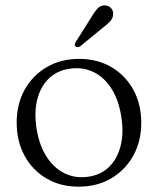

<svg xmlns="http://www.w3.org/2000/svg" viewBox="-20 -688 592 719"><path d="M276.5 -467.5Q344.5 -467.5 397 -436.8Q449.5 -406 479.2 -352.2Q509 -298.5 509 -228.5Q509 -159 479 -105Q449 -51 396.2 -20Q343.5 11 274.5 11Q206 11 153.8 -19.8Q101.5 -50.5 72 -104.8Q42.5 -159 42.5 -229Q42.5 -298.5 72.2 -352Q102 -405.5 154.8 -436.5Q207.5 -467.5 276.5 -467.5ZM312.5 -26.5Q359 -33.5 389.5 -64Q420 -94.5 432 -143Q444 -191.5 434 -252Q424 -315.5 396.2 -358Q368.5 -400.5 328.2 -419.2Q288 -438 240 -430.5Q192.5 -423.5 161.8 -393Q131 -362.5 119.2 -314.2Q107.5 -266 117 -205.5Q127.5 -142 155.5 -99.5Q183.5 -57 224 -38Q264.5 -19 312.5 -26.5ZM321.5 -622.5Q334.5 -645 346.8 -657.5Q359 -670 376.5 -667.5Q391 -665.5 398.2 -654.8Q405.5 -644 403.5 -632Q402 -618.5 391.8 -607.5Q381.5 -596.5 365.5 -584.5L279.5 -514Q275.5 -512 271 -511.5Q266.5 -511 263 -514Q259 -517.5 260.2 -522.2Q261.5 -527 264 -531.5Z"/></svg>

Font: Fraunces 48pt Soft Wonky Light
Style: Regular
Weight: 300
Version: Version 1.000;[b76b70a41]